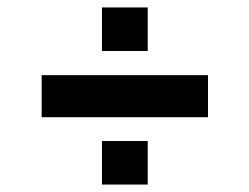

<svg xmlns="http://www.w3.org/2000/svg" viewBox="-20 -519 668 516"><path d="M92 -204V-317H539V-204ZM254 -23V-140H377V-23ZM254 -382V-499H377V-382Z"/></svg>

Font: Maven Pro Black
Style: Regular
Weight: 900
Designer: Joe Prince
Foundry: Joe Prince
Version: Version 2.103